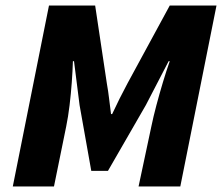

<svg xmlns="http://www.w3.org/2000/svg" viewBox="-20 -670 798 690"><path d="M26 0 156 -650H322L364 -370Q369 -342 372 -316Q375 -290 379 -260H383Q397 -290 410 -316Q423 -342 438 -370L590 -650H758L628 0H478L524 -216Q531 -250 542 -291.5Q553 -333 565.5 -374.5Q578 -416 590 -450H586L504 -292L368 -56H308L266 -292L246 -450H242Q241 -416 238 -374.5Q235 -333 230 -291.5Q225 -250 218 -216L174 0Z"/></svg>

Font: Source Sans 3 ExtraLight Black
Style: Italic
Weight: 900
Italic angle: -11°
Version: Version 3.052;hotconv 1.1.0;makeotfexe 2.6.0